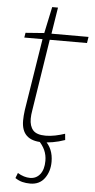

<svg xmlns="http://www.w3.org/2000/svg" viewBox="-60 -699 473 955"><g transform="rotate(5 177.0 -222.0)"><path d="M280 -42 283 -11Q252 0 222.5 5Q193 10 170 10Q66 10 66 -89Q66 -100 67 -114Q68 -128 70 -142L127 -501H36L40 -525L133 -532L161 -664H190L169 -532H354L349 -501H163L107 -143Q105 -132 104 -121.5Q103 -111 103 -102Q103 -65 121 -44.5Q139 -24 184 -24Q207 -24 231.5 -29Q256 -34 280 -42ZM53 199 63 173Q95 192 125 192Q156 192 175 168Q194 144 194 101Q194 72 183 47.5Q172 23 148 -1H182Q225 37 225 103Q225 151 200 185.5Q175 220 128 220Q107 220 89 215.5Q71 211 53 199Z"/></g></svg>

Font: Georama ExtraLight
Style: Italic
Weight: 200
Italic angle: -9°
Designer: Jean-Baptiste Levee
Foundry: Production Type
Version: Version 1.000